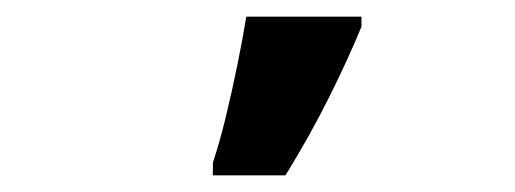

<svg xmlns="http://www.w3.org/2000/svg" viewBox="-20 -816 617 230"><path d="M235 -606V-621Q243 -645 250.5 -676Q258 -707 264.5 -739Q271 -771 275 -796H413V-784Q397 -745 374 -699Q351 -653 322 -606Z"/></svg>

Font: Noto IKEA Arabic
Style: Bold
Weight: 700
Designer: Monotype Design Team
Foundry: Monotype Imaging Inc.
Version: Version 1.200